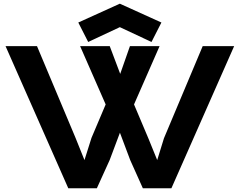

<svg xmlns="http://www.w3.org/2000/svg" viewBox="-20 -1011 1287 1031"><path d="M9.8 -763.2H178.7L385.7 -270.5L433.6 -151.4L471.2 -270.5L547.4 -450.2L410.2 -763.2H569.3L625.5 -614.3L677.7 -763.2H836.9L699.7 -450.2L777.3 -266.6L824.2 -151.4L860.4 -268.6L1068.4 -763.2H1237.3L900.4 0H747.1L679.2 -151.4L624 -298.3L568.8 -151.4L500 0H346.7ZM400.4 -890.1 623.5 -991.2 846.7 -890.1 793.5 -785.6 623.5 -865.2 453.6 -785.6Z"/></svg>

Font: Krona One
Style: Regular
Weight: 400
Version: Version 1.003